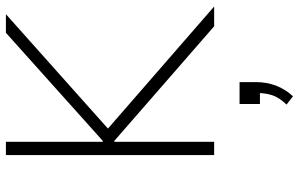

<svg xmlns="http://www.w3.org/2000/svg" viewBox="-201 -544 1012 650"><g transform="rotate(-90 305.0 -219.0)"><path d="M105 0V-705H150V-377H153L519 -705H582L175 -342L177 -375L608 0H541L153 -338H150V0ZM304 267 276 245Q300 220 307.5 197Q315 174 315 148L327 155H278V86H352V142Q352 178 340 209.5Q328 241 304 267Z"/></g></svg>

Font: Nunito Sans 10pt ExtraLight
Style: Regular
Weight: 250
Designer: Vernon Adams
Foundry: Vernon Adams
Version: Version 3.101;gftools[0.9.27]